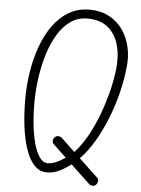

<svg xmlns="http://www.w3.org/2000/svg" viewBox="-67 -1055 862 1174"><g transform="rotate(5 364.0 -468.5)"><path d="M90 -425.5Q90 -507 102.8 -589.8Q115.5 -672.5 142 -746.8Q168.5 -821 209.5 -879Q250.5 -937 306.5 -970.5Q362.5 -1004 434.5 -1004Q503 -1004 554.5 -976.8Q606 -949.5 638.8 -903Q671.5 -856.5 685 -797.2Q698.5 -738 691 -673.5Q683.5 -598.5 663.8 -517.8Q644 -437 613.2 -358.8Q582.5 -280.5 542.5 -212.2Q502.5 -144 454.5 -93.5L571.5 17Q578 23 577.2 35.5Q576.5 48 567.5 58Q558 68 545.2 67Q532.5 66 525.5 59.5L407.5 -52Q373.5 -26 337 -8Q300.5 10 260.5 10Q214 10 181.5 -25.8Q149 -61.5 128.8 -123Q108.5 -184.5 99.2 -262.8Q90 -341 90 -425.5ZM148 -432.5Q146.5 -357 153 -287.5Q159.5 -218 173.8 -163.8Q188 -109.5 209.8 -78Q231.5 -46.5 260 -46.5Q286.5 -46.5 314.8 -59.5Q343 -72.5 368 -89.5L288 -165.5Q280 -173 279.8 -184.5Q279.5 -196 289 -207Q299 -218.5 313 -216.8Q327 -215 334 -208L417 -129Q460 -174.5 495.8 -239.2Q531.5 -304 558.8 -377.2Q586 -450.5 603.8 -523Q621.5 -595.5 628 -656Q637 -739 618.2 -805.2Q599.5 -871.5 552 -910.2Q504.5 -949 427 -949Q368 -949 323 -917.2Q278 -885.5 245.5 -831.8Q213 -778 192 -710.8Q171 -643.5 160.2 -571.5Q149.5 -499.5 148 -432.5Z"/></g></svg>

Font: Edu NSW ACT Hand
Style: Regular
Weight: 400
Designer: Tina and Corey Anderson, Eben Sorkin, Mirko Velimirovic
Foundry: Sorkin Type Co.
Version: Version 2.000